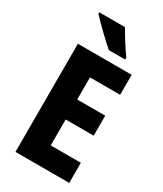

<svg xmlns="http://www.w3.org/2000/svg" viewBox="-228 -1080 931 1098"><g transform="rotate(30 237.0 -531.5)"><path d="M426 -66H71V-780H426V-648H227V-502H412V-370H227V-199H426ZM257 -997Q268 -976 285.5 -948Q303 -920 320.5 -893Q338 -866 350 -850V-837H243Q228 -849 206.5 -869Q185 -889 162 -911Q139 -933 119 -953.5Q99 -974 87 -987V-997Z"/></g></svg>

Font: Noto Sans Malayalam UI Condensed ExtraBold
Style: Regular
Weight: 800
Width: 3
Designer: Jelle Bosma - Monotype Design Team
Foundry: Monotype Imaging Inc.
Version: Version 2.104; ttfautohint (v1.8.4.7-5d5b)